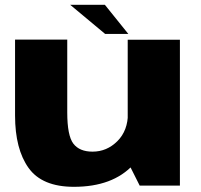

<svg xmlns="http://www.w3.org/2000/svg" viewBox="-20 -752 813 778"><path d="M546 0H709V-591H497.5V-96.5ZM252.5 -591.5H41V-284Q41 -148 95.8 -71.5Q150.5 5 279.5 5Q436.5 5 519.2 -83.8Q602 -172.5 602 -249.5L498.5 -294Q498.5 -223 455.8 -180.2Q413 -137.5 355 -137.5Q302 -137.5 277.2 -170Q252.5 -202.5 252.5 -296.5ZM406 -614.5H500L405 -732.5H264.5Z"/></svg>

Font: Anybody SemiExpanded ExtraBold
Style: Regular
Weight: 800
Width: 6
Version: Version 1.113;gftools[0.9.25]